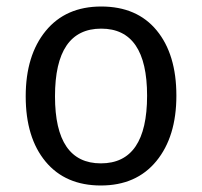

<svg xmlns="http://www.w3.org/2000/svg" viewBox="-20 -558 621 590"><path d="M291 -538Q401 -538 461.5 -464.5Q522 -391 522 -264Q522 -138 460.5 -63Q399 12 290 12Q181 12 120 -61.5Q59 -135 59 -262Q59 -388 120.5 -463Q182 -538 291 -538ZM291 -470Q149 -470 149 -262Q149 -56 290 -56Q432 -56 432 -264Q432 -470 291 -470Z"/></svg>

Font: FiraGO Book
Style: Regular
Weight: 350
Designer: bBox Type
Foundry: bBox Type GmbH
Version: Version 1.001;PS 001.001;hotconv 1.0.88;makeotf.lib2.5.64775